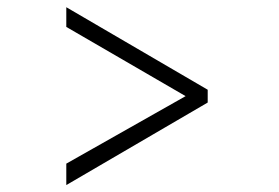

<svg xmlns="http://www.w3.org/2000/svg" viewBox="-20 -538 790 543"><path d="M567.4 -284.2 167.5 -517.6V-461.9L504.9 -266.1L167.5 -75.2V-14.6L567.4 -248Z"/></svg>

Font: Cantata One
Style: Regular
Weight: 400
Designer: Joana Maria Correia da Silva
Foundry: Joana Maria Correia da Silva
Version: Version 1.002